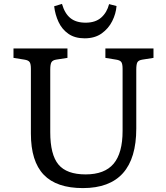

<svg xmlns="http://www.w3.org/2000/svg" viewBox="-20 -948 850 982"><path d="M404 14Q269 14 203.5 -54.5Q138 -123 138 -265V-596Q138 -621 131.5 -630.5Q125 -640 105 -643L49 -652V-700H325V-652L267 -643Q249 -640 243 -629.5Q237 -619 237 -592V-272Q237 -157 279 -106.5Q321 -56 418 -56Q515 -56 561 -110.5Q607 -165 607 -279V-596Q607 -621 600.5 -630.5Q594 -640 574 -643L519 -652V-700H765V-652L708 -643Q689 -640 683 -630Q677 -620 677 -592V-291Q677 14 404 14ZM413 -752Q363 -752 330 -775Q297 -798 279.5 -835.5Q262 -873 257 -916L297 -928Q311 -879 340 -855.5Q369 -832 418 -832Q468 -832 497.5 -858Q527 -884 538 -927L576 -917Q573 -878 554 -840Q535 -802 500 -777Q465 -752 413 -752Z"/></svg>

Font: Literata 12pt
Style: Regular
Weight: 400
Designer: Latin by Veronika Burian and Jose Scaglione. Greek by Irene Vlachou. Cyrillic by Vera Evstafieva.
Foundry: TypeTogether
Version: Version 3.002